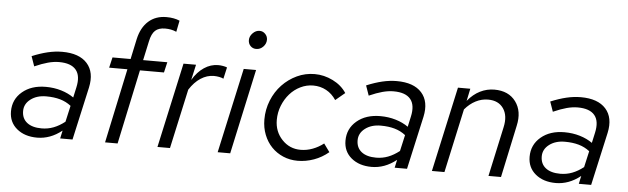

<svg xmlns="http://www.w3.org/2000/svg" viewBox="-48 -918 3592 1099"><g transform="rotate(5 1748.0 -368.0)"><path d="M191 7Q119 7 74 -30.5Q29 -68 29 -130Q29 -199 81 -243Q133 -287 216 -287Q263 -287 304.5 -274.5Q346 -262 377 -240L390 -299Q405 -366 376.5 -400.5Q348 -435 279 -435Q249 -435 215.5 -426Q182 -417 139 -398L119 -455Q167 -475 209.5 -485Q252 -495 292 -495Q390 -495 435.5 -444Q481 -393 462 -305L394 0H323L333 -46Q299 -19 263.5 -6Q228 7 191 7ZM98 -138Q98 -95 128 -71.5Q158 -48 212 -48Q248 -48 280.5 -60.5Q313 -73 345 -98L366 -191Q338 -213 303 -223Q268 -233 223 -233Q169 -233 133.5 -206Q98 -179 98 -138Z M581 -488H685L710 -605Q725 -672 766 -708.5Q807 -745 869 -745Q891 -745 910 -741.5Q929 -738 945 -731L932 -666Q916 -673 900.5 -676Q885 -679 867 -679Q830 -679 810 -660.5Q790 -642 781 -599L757 -488H896L882 -428H744L653 0H581L672 -428H567Z M882 0 989 -488H1061L1041 -399Q1069 -446 1107 -471.5Q1145 -497 1188 -497Q1201 -497 1215.5 -494.5Q1230 -492 1239 -488L1224 -422Q1215 -427 1199.5 -430Q1184 -433 1169 -433Q1129 -433 1093 -409.5Q1057 -386 1029 -342L954 0Z M1396 -608Q1376 -608 1363 -621.5Q1350 -635 1350 -655Q1350 -677 1367.5 -695Q1385 -713 1407 -713Q1426 -713 1439.5 -699Q1453 -685 1453 -666Q1453 -643 1436 -625.5Q1419 -608 1396 -608ZM1406 -488 1300 0H1228L1335 -488Z M1699 -55Q1735 -55 1769 -68Q1803 -81 1831 -103L1865 -56Q1827 -24 1781 -7.5Q1735 9 1688 9Q1643 9 1604.5 -7.5Q1566 -24 1538 -53Q1510 -82 1494 -122.5Q1478 -163 1478 -210Q1478 -268 1499 -320Q1520 -372 1556.5 -410.5Q1593 -449 1641 -471.5Q1689 -494 1743 -494Q1797 -494 1847.5 -469Q1898 -444 1926 -401L1872 -356Q1849 -391 1815 -409.5Q1781 -428 1740 -428Q1702 -428 1667 -411Q1632 -394 1606 -364.5Q1580 -335 1564.5 -296Q1549 -257 1549 -214Q1549 -147 1592.5 -101Q1636 -55 1699 -55Z M2113 7Q2041 7 1996 -30.5Q1951 -68 1951 -130Q1951 -199 2003 -243Q2055 -287 2138 -287Q2185 -287 2226.5 -274.5Q2268 -262 2299 -240L2312 -299Q2327 -366 2298.5 -400.5Q2270 -435 2201 -435Q2171 -435 2137.5 -426Q2104 -417 2061 -398L2041 -455Q2089 -475 2131.5 -485Q2174 -495 2214 -495Q2312 -495 2357.5 -444Q2403 -393 2384 -305L2316 0H2245L2255 -46Q2221 -19 2185.5 -6Q2150 7 2113 7ZM2020 -138Q2020 -95 2050 -71.5Q2080 -48 2134 -48Q2170 -48 2202.5 -60.5Q2235 -73 2267 -98L2288 -191Q2260 -213 2225 -223Q2190 -233 2145 -233Q2091 -233 2055.5 -206Q2020 -179 2020 -138Z M2459 0 2566 -488H2637L2622 -417Q2654 -456 2693 -475.5Q2732 -495 2775 -495Q2857 -495 2898 -439.5Q2939 -384 2920 -300L2856 0H2784L2846 -285Q2861 -352 2832.5 -393.5Q2804 -435 2744 -435Q2707 -435 2673 -417.5Q2639 -400 2611 -367L2531 0Z M3171 7Q3099 7 3054 -30.5Q3009 -68 3009 -130Q3009 -199 3061 -243Q3113 -287 3196 -287Q3243 -287 3284.5 -274.5Q3326 -262 3357 -240L3370 -299Q3385 -366 3356.5 -400.5Q3328 -435 3259 -435Q3229 -435 3195.5 -426Q3162 -417 3119 -398L3099 -455Q3147 -475 3189.5 -485Q3232 -495 3272 -495Q3370 -495 3415.5 -444Q3461 -393 3442 -305L3374 0H3303L3313 -46Q3279 -19 3243.5 -6Q3208 7 3171 7ZM3078 -138Q3078 -95 3108 -71.5Q3138 -48 3192 -48Q3228 -48 3260.5 -60.5Q3293 -73 3325 -98L3346 -191Q3318 -213 3283 -223Q3248 -233 3203 -233Q3149 -233 3113.5 -206Q3078 -179 3078 -138Z"/></g></svg>

Font: Red Hat Text
Style: Italic
Weight: 400
Italic angle: -12°
Designer: Pentagram / MCKL
Foundry: Pentagram / MCKL
Version: Version 1.005; Red Hat Text Italic